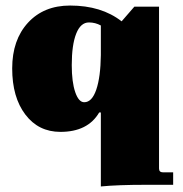

<svg xmlns="http://www.w3.org/2000/svg" viewBox="-20 -464 660 693"><path d="M344 209V-58H338Q297 12 198 12Q119 12 71.5 -50.5Q24 -113 24 -217Q24 -320 81 -382Q138 -444 233 -444Q346 -444 419 -387L465 -440H554V144Q554 158 568 158H605V203H509Q404 203 344 209ZM284 -95Q312 -95 327.5 -140.5Q343 -186 344 -265V-372Q324 -383 301 -383Q271 -383 255 -342.5Q239 -302 239 -229Q239 -168 251.5 -131.5Q264 -95 284 -95Z"/></svg>

Font: Arapey Black
Style: Regular
Weight: 900
Designer: Eduardo Rodriguez Tunni
Foundry: Eduardo Rodriguez Tunni
Version: Version 4.000